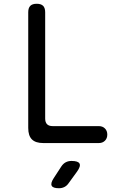

<svg xmlns="http://www.w3.org/2000/svg" viewBox="-20 -760 640 1020"><path d="M210 0Q169 0 149.5 -19.5Q130 -39 130 -80V-695Q130 -718 141 -729Q152 -740 175 -740Q198 -740 209 -729Q220 -718 220 -695V-130Q220 -110 230 -100Q240 -90 260 -90H505Q525 -90 537.5 -77.5Q550 -65 550 -45Q550 -25 537.5 -12.5Q525 0 505 0ZM265 187 306 124Q316 109 329.5 102Q343 95 360 95Q395 95 402.5 109Q410 123 389 152L344 214Q335 227 322 233.5Q309 240 293 240Q261 240 254.5 226.5Q248 213 265 187Z"/></svg>

Font: Maple Mono Normal
Style: Regular
Weight: 400
Monospace: yes
Designer: subframe7536
Version: Version 7.000